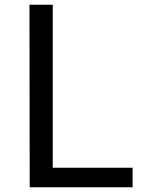

<svg xmlns="http://www.w3.org/2000/svg" viewBox="-20 -763 609 808"><path d="M105 25H538V-57H202V-743H104Z"/></svg>

Font: GenEiGothic-pro-Regular
Style: Regular
Weight: 400
Designer: Ryoko NISHIZUKA (kana & ideographs); Paul D. Hunt (Latin, Greek & Cyrillic); Wenlong ZHANG (bopomofo); Sandoll Communica
Foundry: Adobe Systems Incorporated; o_tamon
Version: Version 1.000.140830